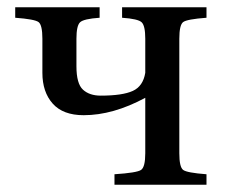

<svg xmlns="http://www.w3.org/2000/svg" viewBox="-20 -510 622 530"><path d="M22 -461V-490H255V-461Q211 -458 201 -448.5Q191 -439 191 -403V-327Q191 -279 209 -262.5Q227 -246 258 -246Q318 -246 346.5 -259Q375 -272 381 -309V-403Q381 -439 371 -448.5Q361 -458 317 -461V-490H550V-461Q496 -457 485.5 -449Q475 -441 475 -403V-87Q475 -49 485.5 -41Q496 -33 550 -29V0H296V-29Q358 -33 369.5 -41Q381 -49 381 -87V-240Q292 -192 211 -192Q154 -192 125.5 -224Q97 -256 97 -309V-403Q97 -441 86.5 -449Q76 -457 22 -461Z"/></svg>

Font: Heuristica
Style: Regular
Weight: 400
Version: Version 1.0.1 ; ttfautohint (v1.4.1)